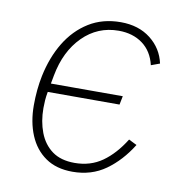

<svg xmlns="http://www.w3.org/2000/svg" viewBox="-66 -582 622 656"><g transform="rotate(10 245.5 -254.0)"><path d="M227 12Q171 12 133.5 -14Q96 -40 77 -85.5Q58 -131 58 -189Q58 -216 60.5 -242Q63 -268 68 -292Q82 -359 113 -410Q144 -461 191.5 -490.5Q239 -520 302 -520Q364 -520 405.5 -487.5Q447 -455 458 -404L428 -393Q417 -440 383 -465Q349 -490 300 -490Q227 -490 175.5 -438.5Q124 -387 108 -301L100 -258L88 -272H352L346 -242H82L100 -256L97 -242Q94 -226 93 -212.5Q92 -199 92 -185Q92 -139 106.5 -101Q121 -63 151 -41Q181 -19 229 -19Q284 -19 325 -48Q366 -77 399 -130L427 -116Q391 -58 342 -23Q293 12 227 12Z"/></g></svg>

Font: IBM Plex Sans ExtraLight
Style: Italic
Weight: 250
Italic angle: -11.31°
Designer: Mike Abbink, Paul van der Laan, Pieter van Rosmalen
Foundry: Bold Monday
Version: Version 3.201